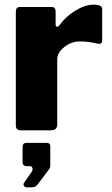

<svg xmlns="http://www.w3.org/2000/svg" viewBox="-20 -560 481 825"><path d="M48 -23V-509Q48 -530 65 -530H203Q210 -530 214.5 -525Q219 -520 219 -512V-454Q219 -445 226 -445Q231 -445 235 -451Q262 -489 304 -514.5Q346 -540 382 -540Q419 -540 419 -521V-387Q419 -369 401 -372Q361 -382 323 -382Q287 -382 256.5 -358Q226 -334 226 -305V-26Q226 -12 219 -6Q212 0 196 0H72Q58 0 53 -5.5Q48 -11 48 -23ZM83 226 115 180Q120 174 120 167Q120 154 107 154H98Q86 154 81.5 149.5Q77 145 77 134V72Q77 54 93 54H181Q196 54 196 68V154Q196 157 194.5 160.5Q193 164 192 166L142 232Q136 240 130 242.5Q124 245 111 245H94Q87 245 83 238.5Q79 232 83 226Z"/></svg>

Font: Libre Franklin ExtraBold
Style: Regular
Weight: 800
Designer: Pablo Impallari, Rodrigo Fuenzalida
Foundry: Impallari Type
Version: Version 1.002; ttfautohint (v1.5)